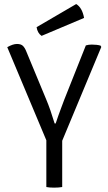

<svg xmlns="http://www.w3.org/2000/svg" viewBox="-20 -902 522 926"><path d="M280 0Q264 3 240.8 3Q217.5 3 203.5 0V-271H280ZM15 -674.5Q42.5 -690 61.8 -690Q81 -690 90.5 -680.8Q100 -671.5 107 -653.5L203.5 -421Q222.5 -376 243.5 -306.5H248.5Q261 -344.5 273.8 -378.2Q286.5 -412 290 -421.5L394 -683Q407 -687 422.5 -687Q448 -687 465 -682L468.5 -675.5L271 -201.5H213.5ZM347.5 -882.5Q376.5 -865 385.5 -815.5L180.5 -729Q160.5 -743 156.5 -771Z"/></svg>

Font: Signika-CLs Light
Style: CLs-Regular
Weight: 300
Version: Version 2.003;gftools[0.9.32]